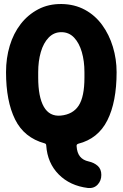

<svg xmlns="http://www.w3.org/2000/svg" viewBox="-20 -706 610 955"><path d="M560 -347Q560 -199 514 -107.5Q468 -16 369 9Q360 12 361 21Q363 54 378 72.5Q393 91 421 97Q448 103 466 119Q484 135 484 164Q484 193 465.5 212.5Q447 232 417 229Q328 218 272 161.5Q216 105 210 18Q210 9 202 7Q100 -21 55 -112Q10 -203 10 -347Q10 -417 28.5 -478.5Q47 -540 83 -586.5Q119 -633 170.5 -660Q222 -687 287 -686Q351 -685 402 -657.5Q453 -630 488 -582Q523 -534 541.5 -473Q560 -412 560 -347ZM170 -320Q170 -224 198 -175Q226 -126 282 -131Q343 -137 371.5 -181Q400 -225 400 -320V-347Q400 -402 387 -447Q374 -492 348.5 -519Q323 -546 285 -546Q248 -546 222 -519Q196 -492 183 -447Q170 -402 170 -347Z"/></svg>

Font: Winky Sans
Style: Bold
Weight: 700
Designer: Simon Atzbach
Foundry: typofactur
Version: Version 1.205